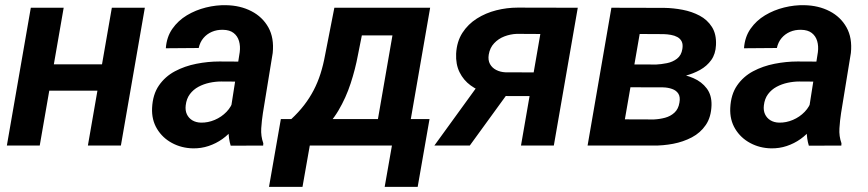

<svg xmlns="http://www.w3.org/2000/svg" viewBox="-20 -558 3329 736"><path d="M410.6 -311.5 392.6 -210.4H128.4L146.5 -311.5ZM224.1 -528.3 132.3 0H6.3L98.1 -528.3ZM535.2 -528.3 443.4 0H316.9L408.7 -528.3Z M860.4 -112.3 898.9 -357.9Q901.9 -381.3 896.2 -400.6Q890.6 -419.9 875.5 -431.6Q860.4 -443.4 834.5 -443.8Q811.5 -444.3 792.2 -436Q772.9 -427.7 759.8 -412.1Q746.6 -396.5 741.7 -374L615.7 -373Q618.7 -416 640.6 -447.5Q662.6 -479 696.3 -499.3Q730 -519.5 769.5 -529.3Q809.1 -539.1 847.2 -538.1Q901.4 -537.1 943.8 -515.1Q986.3 -493.2 1008.8 -452.9Q1031.2 -412.6 1025.4 -355L987.8 -124.5Q983.4 -96.2 981.4 -66.2Q979.5 -36.1 989.3 -8.8L988.8 0L864.3 0.5Q856 -26.9 856.2 -55.7Q856.4 -84.5 860.4 -112.3ZM913.6 -321.8 900.9 -245.1 828.1 -245.6Q805.7 -245.6 783 -240.7Q760.3 -235.8 740.7 -225.3Q721.2 -214.8 708 -197.3Q694.8 -179.7 691.9 -154.3Q689.5 -134.8 696.3 -120.1Q703.1 -105.5 717 -96.9Q731 -88.4 750.5 -87.9Q777.3 -87.4 803.2 -98.4Q829.1 -109.4 848.4 -129.4Q867.7 -149.4 875 -175.8L904.8 -119.1Q894 -90.3 875.5 -66.4Q856.9 -42.5 832.5 -25.1Q808.1 -7.8 779.5 1.7Q751 11.2 719.7 10.7Q675.8 9.8 639.4 -9.8Q603 -29.3 582 -64Q561 -98.6 563 -144Q565.4 -195.8 589.1 -230.2Q612.8 -264.6 650.4 -284.7Q688 -304.7 732.7 -313.5Q777.3 -322.3 820.8 -322.3Z M1261.7 -528.3H1388.2L1352.1 -347.2Q1342.3 -293.9 1324.2 -238.5Q1306.2 -183.1 1277.1 -134Q1248 -85 1205.6 -49.6Q1163.1 -14.2 1104.5 0H1069.8L1081.5 -100.1L1096.2 -101.1Q1124.5 -127.4 1145.8 -155Q1167 -182.6 1182.4 -212.2Q1197.8 -241.7 1208.5 -275.1Q1219.2 -308.6 1226.1 -346.7ZM1295.4 -528.3H1628.9L1537.1 0H1411.1L1484.4 -422.4H1276.9ZM1056.6 -101.6H1626.5L1581.1 158.2H1454.6L1482.4 0H1167.5L1139.6 158.2H1011.2Z M1834 -260.7H1970.2L1780.8 0H1645ZM1964.4 -528.8 2194.8 -528.3 2103 0H1977.1L2051.3 -427.7L1960.9 -428.2Q1936.5 -427.2 1913.6 -418.5Q1890.6 -409.7 1874.3 -392.3Q1857.9 -375 1853.5 -348.6Q1850.1 -327.6 1858.2 -312.7Q1866.2 -297.9 1882.1 -289.8Q1897.9 -281.7 1917.5 -280.8L2071.3 -280.3L2055.2 -189.5L1916.5 -189.9Q1879.9 -190.9 1845.5 -200.9Q1811 -210.9 1783.9 -230.7Q1756.8 -250.5 1741.7 -281Q1726.6 -311.5 1728.5 -352.5Q1731 -398.4 1752.4 -431.9Q1773.9 -465.3 1807.9 -486.8Q1841.8 -508.3 1882.6 -518.6Q1923.3 -528.8 1964.4 -528.8Z M2518.6 -223.1 2351.6 -223.6 2366.2 -311 2493.7 -310.5Q2514.6 -311.5 2536.6 -315.9Q2558.6 -320.3 2575.2 -333Q2591.8 -345.7 2595.7 -370.1Q2598.6 -387.7 2593.3 -398.7Q2587.9 -409.7 2576.9 -415.8Q2565.9 -421.9 2552 -424.3Q2538.1 -426.8 2523.9 -427.2L2432.1 -427.7L2357.9 0H2232.4L2323.7 -528.3L2526.9 -527.8Q2561 -527.3 2596.7 -520.5Q2632.3 -513.7 2661.9 -498Q2691.4 -482.4 2709 -454.8Q2726.6 -427.2 2724.6 -385.3Q2723.1 -351.1 2706.5 -327.9Q2689.9 -304.7 2663.6 -290Q2637.2 -275.4 2606.9 -267.6Q2576.7 -259.8 2547.9 -257.3ZM2483.4 0H2276.4L2340.3 -100.6L2486.3 -100.1Q2508.8 -101.1 2529.5 -106.7Q2550.3 -112.3 2565.4 -126.2Q2580.6 -140.1 2584.5 -164.6Q2588.4 -186.5 2580.3 -199Q2572.3 -211.4 2556.4 -217Q2540.5 -222.7 2521.5 -223.1L2384.8 -223.6L2401.4 -311L2546.9 -310.5L2572.3 -275.9Q2606.9 -272 2638.4 -258.3Q2669.9 -244.6 2689.2 -219Q2708.5 -193.4 2707.5 -154.8Q2706.1 -108.9 2685.5 -78.9Q2665 -48.8 2632.1 -31.5Q2599.1 -14.2 2560.3 -6.8Q2521.5 0.5 2483.4 0Z M3076.7 -112.3 3115.2 -357.9Q3118.2 -381.3 3112.5 -400.6Q3106.9 -419.9 3091.8 -431.6Q3076.7 -443.4 3050.8 -443.8Q3027.8 -444.3 3008.5 -436Q2989.3 -427.7 2976.1 -412.1Q2962.9 -396.5 2958 -374L2832 -373Q2835 -416 2856.9 -447.5Q2878.9 -479 2912.6 -499.3Q2946.3 -519.5 2985.8 -529.3Q3025.4 -539.1 3063.5 -538.1Q3117.7 -537.1 3160.2 -515.1Q3202.6 -493.2 3225.1 -452.9Q3247.6 -412.6 3241.7 -355L3204.1 -124.5Q3199.7 -96.2 3197.8 -66.2Q3195.8 -36.1 3205.6 -8.8L3205.1 0L3080.6 0.5Q3072.3 -26.9 3072.5 -55.7Q3072.8 -84.5 3076.7 -112.3ZM3129.9 -321.8 3117.2 -245.1 3044.4 -245.6Q3022 -245.6 2999.3 -240.7Q2976.6 -235.8 2957 -225.3Q2937.5 -214.8 2924.3 -197.3Q2911.1 -179.7 2908.2 -154.3Q2905.8 -134.8 2912.6 -120.1Q2919.4 -105.5 2933.3 -96.9Q2947.3 -88.4 2966.8 -87.9Q2993.7 -87.4 3019.5 -98.4Q3045.4 -109.4 3064.7 -129.4Q3084 -149.4 3091.3 -175.8L3121.1 -119.1Q3110.4 -90.3 3091.8 -66.4Q3073.2 -42.5 3048.8 -25.1Q3024.4 -7.8 2995.8 1.7Q2967.3 11.2 2936 10.7Q2892.1 9.8 2855.7 -9.8Q2819.3 -29.3 2798.3 -64Q2777.3 -98.6 2779.3 -144Q2781.7 -195.8 2805.4 -230.2Q2829.1 -264.6 2866.7 -284.7Q2904.3 -304.7 2949 -313.5Q2993.7 -322.3 3037.1 -322.3Z"/></svg>

Font: Roboto SemiBold
Style: Italic
Weight: 600
Designer: Christian Robertson
Foundry: Google
Version: Version 3.009; 2024